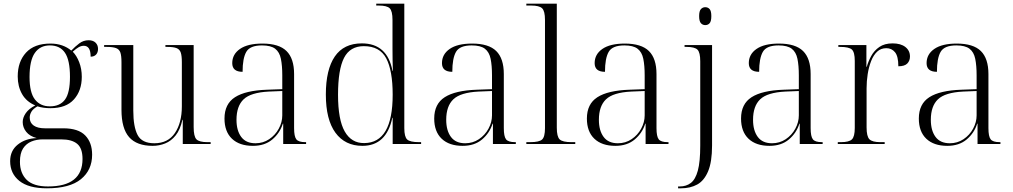

<svg xmlns="http://www.w3.org/2000/svg" viewBox="-20 -780 5486 1040"><path d="M234 240Q135 240 85 200Q35 160 35 93Q35 36 76.5 3Q118 -30 179 -32Q141 -42 122 -66Q103 -90 103 -119Q103 -143 119.5 -167Q136 -191 171 -209Q123 -229 99.5 -270.5Q76 -312 76 -366Q76 -446 121 -495Q166 -544 253 -544Q288 -544 316.5 -534Q345 -524 366 -506Q387 -528 409.5 -545Q432 -562 460 -562Q484 -562 497.5 -549Q511 -536 511 -515Q511 -496 500.5 -484.5Q490 -473 471 -473Q471 -532 434 -532Q420 -532 406.5 -524.5Q393 -517 374 -500Q395 -479 409 -443Q423 -407 423 -364Q423 -289 380.5 -241.5Q338 -194 253 -194Q214 -194 183 -204Q160 -191 150.5 -175.5Q141 -160 141 -143Q141 -115 162.5 -100Q184 -85 223 -85H323Q404 -85 441.5 -46.5Q479 -8 479 58Q479 141 418.5 190.5Q358 240 234 240ZM250 -204Q305 -204 332 -240.5Q359 -277 359 -364Q359 -454 332 -494Q305 -534 250 -534Q197 -534 168.5 -493Q140 -452 140 -363Q140 -279 169 -241.5Q198 -204 250 -204ZM240 230Q427 230 427 81Q427 23 398 -1Q369 -25 312 -25H211Q178 -25 150 -13.5Q122 -2 105 24Q88 50 88 96Q88 158 124.5 194Q161 230 240 230Z M807 10Q721 10 679.5 -37Q638 -84 638 -185V-443Q638 -478 632 -495.5Q626 -513 608.5 -519.5Q591 -526 558 -526H544V-536H702V-181Q702 -93 725.5 -48.5Q749 -4 816 -4Q890 -4 927.5 -59.5Q965 -115 965 -204V-443Q965 -478 959 -495.5Q953 -513 936 -519.5Q919 -526 886 -526H876V-536H1029V-92Q1029 -41 1044 -25.5Q1059 -10 1104 -10H1121V0H970V-131H968Q956 -77 931.5 -46.5Q907 -16 874.5 -3Q842 10 807 10Z M1350 10Q1277 10 1236.5 -28.5Q1196 -67 1196 -138Q1196 -217 1253 -253.5Q1310 -290 1426 -294L1509 -297V-372Q1509 -425 1501.5 -461.5Q1494 -498 1470.5 -516Q1447 -534 1399 -534Q1334 -534 1314 -499Q1294 -464 1294 -391Q1238 -391 1238 -438Q1238 -486 1280 -515Q1322 -544 1401 -544Q1491 -544 1532 -503.5Q1573 -463 1573 -379V-86Q1573 -41 1585 -25.5Q1597 -10 1634 -10H1638V0H1514V-110H1512Q1496 -59 1455 -24.5Q1414 10 1350 10ZM1364 -4Q1405 -4 1438 -26Q1471 -48 1490 -83Q1509 -118 1509 -155V-287L1436 -284Q1338 -279 1299.5 -242Q1261 -205 1261 -131Q1261 -73 1286.5 -38.5Q1312 -4 1364 -4Z M1943 10Q1849 10 1797 -61Q1745 -132 1745 -268Q1745 -403 1793.5 -474Q1842 -545 1940 -545Q2078 -545 2106 -396H2108Q2107 -424 2106.5 -456.5Q2106 -489 2106 -517Q2106 -545 2106 -561V-672Q2106 -720 2091 -735Q2076 -750 2031 -750H2018V-760H2170V-86Q2170 -39 2185.5 -24.5Q2201 -10 2250 -10H2261V0H2107V-142H2105Q2073 10 1943 10ZM1953 -5Q2107 -6 2107 -267Q2107 -398 2072 -464Q2037 -530 1951 -530Q1876 -530 1843.5 -466.5Q1811 -403 1811 -267Q1811 -131 1847.5 -67.5Q1884 -4 1953 -5Z M2486 10Q2413 10 2372.5 -28.5Q2332 -67 2332 -138Q2332 -217 2389 -253.5Q2446 -290 2562 -294L2645 -297V-372Q2645 -425 2637.5 -461.5Q2630 -498 2606.5 -516Q2583 -534 2535 -534Q2470 -534 2450 -499Q2430 -464 2430 -391Q2374 -391 2374 -438Q2374 -486 2416 -515Q2458 -544 2537 -544Q2627 -544 2668 -503.5Q2709 -463 2709 -379V-86Q2709 -41 2721 -25.5Q2733 -10 2770 -10H2774V0H2650V-110H2648Q2632 -59 2591 -24.5Q2550 10 2486 10ZM2500 -4Q2541 -4 2574 -26Q2607 -48 2626 -83Q2645 -118 2645 -155V-287L2572 -284Q2474 -279 2435.5 -242Q2397 -205 2397 -131Q2397 -73 2422.5 -38.5Q2448 -4 2500 -4Z M2831 0V-10H2852Q2901 -10 2916.5 -24.5Q2932 -39 2932 -86V-672Q2932 -720 2916.5 -735Q2901 -750 2857 -750H2831V-760H2996V-88Q2996 -40 3011.5 -25Q3027 -10 3076 -10H3096V0Z M3313 10Q3240 10 3199.5 -28.5Q3159 -67 3159 -138Q3159 -217 3216 -253.5Q3273 -290 3389 -294L3472 -297V-372Q3472 -425 3464.5 -461.5Q3457 -498 3433.5 -516Q3410 -534 3362 -534Q3297 -534 3277 -499Q3257 -464 3257 -391Q3201 -391 3201 -438Q3201 -486 3243 -515Q3285 -544 3364 -544Q3454 -544 3495 -503.5Q3536 -463 3536 -379V-86Q3536 -41 3548 -25.5Q3560 -10 3597 -10H3601V0H3477V-110H3475Q3459 -59 3418 -24.5Q3377 10 3313 10ZM3327 -4Q3368 -4 3401 -26Q3434 -48 3453 -83Q3472 -118 3472 -155V-287L3399 -284Q3301 -279 3262.5 -242Q3224 -205 3224 -131Q3224 -73 3249.5 -38.5Q3275 -4 3327 -4Z M3800 -644Q3786 -644 3776.5 -654.5Q3767 -665 3767 -693Q3767 -720 3776.5 -730.5Q3786 -741 3800 -741Q3815 -741 3824 -730.5Q3833 -720 3833 -693Q3833 -665 3824 -654.5Q3815 -644 3800 -644ZM3653 240V230H3662Q3697 230 3722 211Q3747 192 3760 144Q3773 96 3773 9V-448Q3773 -496 3758 -511Q3743 -526 3698 -526H3688V-536H3837V8Q3837 97 3815.5 148Q3794 199 3756.5 219.5Q3719 240 3669 240Z M4148 10Q4075 10 4034.5 -28.5Q3994 -67 3994 -138Q3994 -217 4051 -253.5Q4108 -290 4224 -294L4307 -297V-372Q4307 -425 4299.5 -461.5Q4292 -498 4268.5 -516Q4245 -534 4197 -534Q4132 -534 4112 -499Q4092 -464 4092 -391Q4036 -391 4036 -438Q4036 -486 4078 -515Q4120 -544 4199 -544Q4289 -544 4330 -503.5Q4371 -463 4371 -379V-86Q4371 -41 4383 -25.5Q4395 -10 4432 -10H4436V0H4312V-110H4310Q4294 -59 4253 -24.5Q4212 10 4148 10ZM4162 -4Q4203 -4 4236 -26Q4269 -48 4288 -83Q4307 -118 4307 -155V-287L4234 -284Q4136 -279 4097.5 -242Q4059 -205 4059 -131Q4059 -73 4084.5 -38.5Q4110 -4 4162 -4Z M4518 0V-10H4535Q4579 -10 4594.5 -25Q4610 -40 4610 -87V-450Q4610 -497 4594.5 -511.5Q4579 -526 4530 -526H4521V-536H4673V-418H4675Q4683 -447 4699 -476.5Q4715 -506 4743 -525.5Q4771 -545 4815 -545Q4859 -545 4884 -525.5Q4909 -506 4909 -474Q4909 -451 4894.5 -436Q4880 -421 4846 -421Q4846 -475 4828 -497Q4810 -519 4781 -519Q4751 -519 4731 -500Q4711 -481 4698.5 -449Q4686 -417 4680 -378.5Q4674 -340 4674 -302V-90Q4674 -41 4689.5 -25.5Q4705 -10 4749 -10H4772V0Z M5111 10Q5038 10 4997.5 -28.5Q4957 -67 4957 -138Q4957 -217 5014 -253.5Q5071 -290 5187 -294L5270 -297V-372Q5270 -425 5262.5 -461.5Q5255 -498 5231.5 -516Q5208 -534 5160 -534Q5095 -534 5075 -499Q5055 -464 5055 -391Q4999 -391 4999 -438Q4999 -486 5041 -515Q5083 -544 5162 -544Q5252 -544 5293 -503.5Q5334 -463 5334 -379V-86Q5334 -41 5346 -25.5Q5358 -10 5395 -10H5399V0H5275V-110H5273Q5257 -59 5216 -24.5Q5175 10 5111 10ZM5125 -4Q5166 -4 5199 -26Q5232 -48 5251 -83Q5270 -118 5270 -155V-287L5197 -284Q5099 -279 5060.5 -242Q5022 -205 5022 -131Q5022 -73 5047.5 -38.5Q5073 -4 5125 -4Z"/></svg>

Font: Noto Serif Display Light
Style: Regular
Weight: 300
Designer: Monotype Design Team
Foundry: Monotype Imaging Inc.
Version: Version 2.009